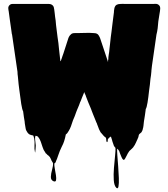

<svg xmlns="http://www.w3.org/2000/svg" viewBox="-20 -721 896 1021"><path d="M832 -675Q832 -668 830.5 -661Q829 -654 828 -646L822 -608Q821 -590 818.5 -571Q816 -552 812 -537L788 -371L785 -344V-341Q784 -331 783 -321Q782 -311 780 -301Q779 -286 777 -270.5Q775 -255 773 -241Q769 -203 764.5 -175.5Q760 -148 755 -141Q755 -139 754.5 -136.5Q754 -134 754 -132Q752 -119 750.5 -107Q749 -95 747 -85Q747 -84 746.5 -82.5Q746 -81 746 -79L745 -72Q744 -63 743 -53Q742 -43 739 -34Q739 -31 737 -27Q736 -25 735 -23Q734 -21 733 -19Q732 -18 731 -16.5Q730 -15 728 -14Q724 -10 721 -8Q718 -4 717.5 -0.5Q717 3 717 3Q716 4 716 6.5Q716 9 714 12Q713 16 711 19.5Q709 23 707 28Q706 32 703.5 36Q701 40 699 45L696 51Q695 52 694.5 53Q694 54 693 55Q689 63 682 69Q675 75 668 82L664 88Q659 95 655 104Q651 113 646 121Q645 122 643 125.5Q641 129 638 129Q634 129 630 122Q629 120 628 118Q627 116 626 114Q622 105 619 97Q616 89 614 83Q613 80 611 78Q609 76 609 76Q610 77 609 75.5Q608 74 607 73Q607 73 605 71Q604 71 604 70.5Q604 70 603 70Q602 79 604 105.5Q606 132 608.5 164.5Q611 197 612 226Q613 255 610 270.5Q607 286 598 277Q587 266 585 236.5Q583 207 586 171.5Q589 136 592 106.5Q595 77 594 65Q592 63 592 63Q592 63 591.5 63Q591 63 591 62Q590 61 588.5 58.5Q587 56 586 55Q581 42 578 32Q577 27 575 21Q573 15 571 9Q570 8 570 4Q569 5 567.5 7Q566 9 564 7Q563 8 563 8.5Q563 9 563 9Q561 13 559 14Q557 16 555 16Q553 20 553 25Q553 30 551 34Q550 35 548.5 34.5Q547 34 547 33Q545 28 545 22.5Q545 17 543 11Q542 11 542 10.5Q542 10 541 10Q541 9 540.5 9Q540 9 540 9Q537 7 534.5 4.5Q532 2 530 0Q529 -2 527 -4Q525 -6 523 -8Q522 -10 520 -12Q518 -14 516 -16Q514 -19 512 -23Q509 -28 506.5 -34Q504 -40 502 -46L499 -54Q499 -55 498.5 -55Q498 -55 498 -56Q496 -60 496 -62Q495 -63 495 -65L492 -71Q487 -82 484 -91Q480 -100 476 -110.5Q472 -121 468 -131L464 -142Q457 -158 450.5 -174Q444 -190 438 -206L435 -215L432 -221L429 -228Q429 -229 429 -231.5Q429 -234 427 -228Q426 -227 425.5 -225Q425 -223 424 -221L417 -204L408 -181Q408 -181 408 -180.5Q408 -180 407 -180Q404 -171 400.5 -162Q397 -153 393 -144Q393 -143 392.5 -143Q392 -143 392 -142L386 -127Q382 -115 377.5 -103.5Q373 -92 368 -81Q363 -65 357.5 -50Q352 -35 345 -24Q344 -23 341.5 -19Q339 -15 340 -16Q337 -11 330 -6Q328 3 326 12.5Q324 22 321 30Q319 37 315.5 44.5Q312 52 308 60L298 82Q294 92 290.5 102.5Q287 113 283 124Q282 126 281 128.5Q280 131 279 133Q279 134 277 138Q277 141 275 143Q273 145 273 145L272 146Q272 146 272 146.5Q272 147 271 147Q270 147 270 147.5Q270 148 269 148Q268 159 271.5 176.5Q275 194 277.5 211Q280 228 278 237.5Q276 247 265 243Q250 237 250.5 219.5Q251 202 257 181.5Q263 161 262 146L257 138V137Q255 135 255 135Q253 130 250.5 124.5Q248 119 245 114L241 110Q239 107 235.5 105Q232 103 230 100Q230 100 228 98Q227 97 226 96Q225 95 223 94Q221 90 221 90Q211 77 206.5 61.5Q202 46 197 33L194 26Q193 23 191 19.5Q189 16 187 13Q185 11 184 9Q183 7 182 6Q181 5 179 4L174 2Q173 2 172 1.5Q171 1 169 1Q166 5 166.5 17.5Q167 30 169 42Q171 54 170 58Q170 63 169 72Q168 81 167.5 87Q167 93 166 88Q162 71 163.5 52.5Q165 34 162 16L159 6Q158 4 158 2.5Q158 1 157 0Q155 0 154 -1Q151 -1 145 -3Q144 -3 143.5 -3.5Q143 -4 142 -4Q142 -4 141.5 -4Q141 -4 141 -5Q138 -5 137 -6Q132 -9 127 -15Q123 -21 120 -26.5Q117 -32 116 -40Q115 -46 114 -52Q113 -58 112 -64L111 -75Q110 -81 109 -87Q108 -93 107 -99L103 -129Q98 -137 93 -168Q88 -199 83 -241Q81 -253 79 -273Q77 -293 75 -315Q74 -321 73.5 -327Q73 -333 73 -339L44 -538Q44 -539 43.5 -539Q43 -539 43 -540Q42 -547 41 -554.5Q40 -562 39 -569L33 -611L26 -663Q25 -665 25 -667L24 -678Q24 -687 30.5 -693.5Q37 -700 46 -700H212Q224 -700 239.5 -700Q255 -700 263 -689Q265 -686 266 -683Q267 -680 267 -677Q268 -676 268 -673L270 -658Q270 -656 270.5 -654Q271 -652 271 -650L273 -632Q275 -622 276 -611Q277 -600 278 -588L286 -524Q288 -510 290.5 -492.5Q293 -475 294 -458L301 -396Q302 -396 303 -396Q304 -400 304 -399Q306 -405 308.5 -411.5Q311 -418 313 -425Q314 -428 315 -430.5Q316 -433 317 -436L339 -504Q343 -521 351 -532Q354 -536 358 -539Q364 -545 377 -545H389Q412 -545 434.5 -546Q457 -547 479 -545Q497 -545 504 -534Q511 -523 513 -516L552 -399Q552 -396 554 -392.5Q556 -389 554 -396Q555 -398 555 -401Q555 -404 556 -406Q556 -412 556.5 -417.5Q557 -423 558 -429Q560 -437 560.5 -444.5Q561 -452 562 -460L565 -486Q567 -505 569 -523Q571 -541 573 -553Q575 -571 577 -586Q579 -601 580 -610L586 -657V-662Q587 -669 588 -675.5Q589 -682 592 -687Q595 -693 601 -696Q609 -700 621 -700Q627 -701 633 -700.5Q639 -700 644 -700H794Q799 -700 804.5 -700.5Q810 -701 815 -700Q824 -697 829 -689Q829 -689 829.5 -688.5Q830 -688 830 -687Q831 -684 831.5 -682Q832 -680 832 -675ZM429 -228Q429 -226 429 -228Z"/></svg>

Font: Rubik Wet Paint
Style: Regular
Weight: 400
Designer: Hubert and Fischer, NaN
Foundry: Hubert and Fischer, NaN
Version: Version 2.200